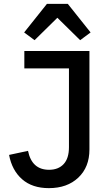

<svg xmlns="http://www.w3.org/2000/svg" viewBox="-20 -962 566 994"><path d="M159 -754 105 -794 223 -942H331L449 -794L395 -754L277 -870ZM233 12Q147 12 94.5 -34Q42 -80 27 -160L125 -181Q145 -83 234 -83Q282 -83 309.5 -112.5Q337 -142 337 -200V-608H106V-698H443V-188Q443 -97 385.5 -42.5Q328 12 233 12Z"/></svg>

Font: Anuphan Medium
Style: Regular
Weight: 500
Designer: Mike Abbink, Paul van der Laan, Pieter van Rosmalen, Mint Tantisuwanna
Foundry: Bold Monday; Cadson Demak
Version: Version 3.002;hotconv 1.0.109;makeotfexe 2.5.65596